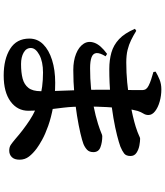

<svg xmlns="http://www.w3.org/2000/svg" viewBox="53 -893 894 1040"><g transform="rotate(90 500.0 -373.0)"><path d="M389 54Q300 54 244.5 19Q189 -16 189 -85Q189 -129 220 -160Q251 -191 305 -208Q359 -225 428 -225Q499 -225 558 -214Q617 -203 662 -187Q707 -171 737.5 -154Q768 -137 784 -125Q811 -105 828 -83Q845 -61 845 -32Q845 -4 831 10Q817 24 796 24Q777 24 764.5 15.5Q752 7 733 -9Q684 -52 631.5 -86.5Q579 -121 516.5 -140Q454 -159 373 -159Q314 -159 277 -139Q240 -119 240 -93Q240 -68 265 -54Q290 -40 327 -40Q373 -40 405.5 -48.5Q438 -57 456 -80Q474 -103 474 -147Q474 -189 472 -244Q470 -299 468 -357Q466 -415 466 -468Q466 -499 466 -533Q466 -567 467 -599Q468 -631 468 -656Q468 -681 468 -694Q468 -709 462 -717Q456 -725 444 -731Q428 -739 411 -744.5Q394 -750 370 -757L368 -769Q388 -781 411.5 -790.5Q435 -800 464 -800Q498 -800 530 -791Q562 -782 582.5 -766Q603 -750 603 -730Q603 -715 595 -702.5Q587 -690 581 -672Q574 -649 568.5 -604Q563 -559 560 -503.5Q557 -448 557 -390Q557 -322 563 -271.5Q569 -221 574.5 -176.5Q580 -132 580 -80Q580 -20 529.5 17Q479 54 389 54ZM359 -323Q309 -323 271.5 -338Q234 -353 217 -379Q200 -405 212 -438Q224 -471 272 -506L285 -498Q266 -467 267.5 -448.5Q269 -430 290 -422Q311 -414 350 -414Q406 -414 457.5 -419Q509 -424 557.5 -433.5Q606 -443 651 -457Q685 -468 698.5 -474Q712 -480 717 -480Q751 -480 777.5 -470Q804 -460 804 -432Q804 -410 791.5 -398Q779 -386 760 -378Q742 -371 701.5 -361.5Q661 -352 605.5 -343Q550 -334 486.5 -328.5Q423 -323 359 -323ZM354 -518Q305 -518 264.5 -529.5Q224 -541 192 -571Q160 -601 136 -657L147 -664Q173 -648 197.5 -636Q222 -624 250.5 -617Q279 -610 319 -610Q373 -610 426 -615Q479 -620 525 -628.5Q571 -637 607.5 -645.5Q644 -654 666 -661Q700 -672 713 -678.5Q726 -685 731 -685Q746 -685 768 -681Q790 -677 807.5 -665.5Q825 -654 825 -633Q825 -609 811.5 -598.5Q798 -588 774 -578Q752 -570 713 -560Q674 -550 619.5 -540.5Q565 -531 498 -524.5Q431 -518 354 -518Z"/></g></svg>

Font: Noto Serif SC ExtraLight ExtraBold
Style: Regular
Weight: 800
Version: Version 2.002-H1;hotconv 1.1.0;makeotfexe 2.6.0